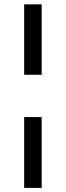

<svg xmlns="http://www.w3.org/2000/svg" viewBox="-20 -748 310 904"><path d="M93.8 -196.8H176.3V136.7H93.8ZM176.3 -727.5V-396H93.8V-727.5Z"/></svg>

Font: Inter Variable LoSnoCo
Style: Regular
Weight: 400
Designer: Rasmus Andersson
Foundry: rsms
Version: Version 4.000;git-a52131595; featfreeze: case,dlig,ss01,ss02